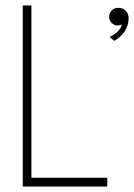

<svg xmlns="http://www.w3.org/2000/svg" viewBox="-20 -680 489 700"><path d="M63 -660H94.5V-32H371V0H63ZM412 -651.5Q427.5 -651.5 438.2 -640.5Q449 -629.5 449 -614Q449 -587 434 -565Q419 -543 396 -531L379.5 -545.5Q394.5 -552 408 -564.2Q421.5 -576.5 424 -590.5Q416.5 -587 409 -587Q396 -587.5 387 -596.8Q378 -606 378 -617.5Q378 -633 387.5 -642.2Q397 -651.5 412 -651.5Z"/></svg>

Font: League Spartan ExtraLight
Style: Regular
Weight: 200
Foundry: The League of Moveable Type
Version: Version 2.002